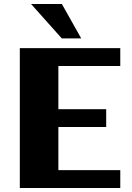

<svg xmlns="http://www.w3.org/2000/svg" viewBox="-20 -945 665 965"><path d="M584.5 0H79.6V-703.1H584.5V-613.3H273.4V-396H513.7V-306.6H273.4V-89.8H584.5ZM388.2 -752H290.5L136.2 -924.8H291Z"/></svg>

Font: Aclonica
Style: Regular
Weight: 400
Version: Version 1.001